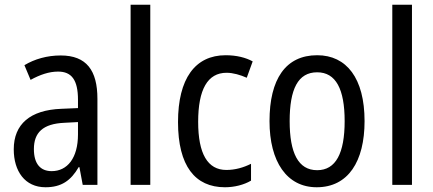

<svg xmlns="http://www.w3.org/2000/svg" viewBox="-20 -780 1828 810"><path d="M236 -546C179 -546 126 -531 83 -505L109 -443C149 -465 187 -478 225 -478C282 -478 309 -443 309 -359V-324L239 -321C107 -316 38 -256 38 -150C38 -58 85 10 172 10C239 10 279 -18 312 -75H315L329 0H391V-363C391 -483 345 -546 236 -546ZM252 -262 309 -265V-213C309 -113 264 -58 198 -58C152 -58 123 -87 123 -151C123 -220 160 -258 252 -262Z M614 0V-760H531V0Z M929 10C968 10 1009 0 1039 -18V-89C1007 -73 972 -63 935 -63C856 -63 816 -131 816 -266C816 -403 856 -473 936 -473C963 -473 994 -464 1021 -452L1046 -521C1017 -537 978 -547 932 -547C803 -547 731 -448 731 -265C731 -80 803 10 929 10Z M1518 -269C1518 -450 1442 -547 1318 -547C1185 -547 1117 -446 1117 -269C1117 -98 1190 10 1316 10C1449 10 1518 -99 1518 -269ZM1202 -269C1202 -404 1237 -475 1318 -475C1397 -475 1434 -404 1434 -269C1434 -134 1397 -62 1318 -62C1238 -62 1202 -135 1202 -269Z M1718 0V-760H1635V0Z"/></svg>

Font: Noto Sans Gurmukhi UI Condensed
Style: Regular
Weight: 400
Width: 3
Designer: Jelle Bosma - Monotype Design Team
Foundry: Monotype Imaging Inc.
Version: Version 2.004